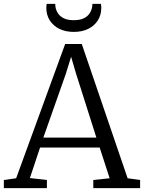

<svg xmlns="http://www.w3.org/2000/svg" viewBox="-23 -979 749 999"><path d="M61 -51.5 316 -750H402.5L641 -51.5L706 -42.5V0H462.5V-42.5L547.5 -51.5L495.5 -211.5H185.5L132.5 -52.5L221 -42.5V0H-3V-42.5ZM478.5 -263 372.5 -596.5 347 -683.5 319 -593.5 202.5 -263ZM361 -813Q318.5 -813 286.5 -828.5Q254.5 -844 236.2 -872.5Q218 -901 218 -938Q218 -943 218.5 -948.5Q219 -954 220 -959H264.5Q264.5 -956.5 264.8 -952.5Q265 -948.5 265.5 -943.5Q268 -927 277.8 -911Q287.5 -895 307.5 -884.5Q327.5 -874 361 -874Q394.5 -874 414.5 -884.5Q434.5 -895 444.2 -911Q454 -927 456.5 -943.5Q457.5 -948.5 457.5 -952.5Q457.5 -956.5 457.5 -959H502Q503 -954 503.5 -948.5Q504 -943 504 -938Q504 -901 485.8 -872.5Q467.5 -844 435.5 -828.5Q403.5 -813 361 -813Z"/></svg>

Font: Merriweather 20pt Light
Style: Regular
Weight: 300
Version: Version 2.100